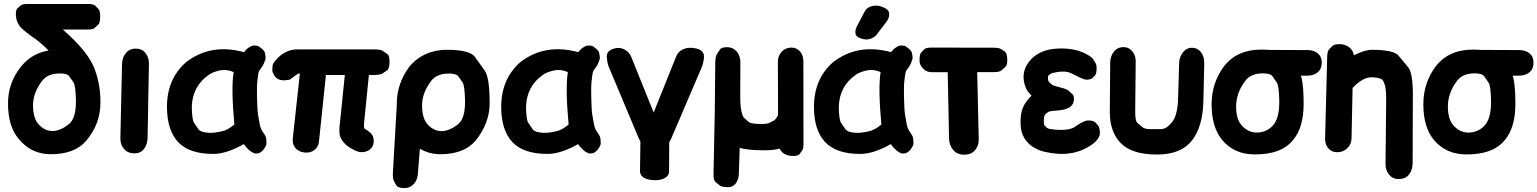

<svg xmlns="http://www.w3.org/2000/svg" viewBox="-20 -760 7863 982"><path d="M281.7 -384.3Q322.8 -385.3 333.7 -370.1Q344.7 -355 355.5 -339.6Q366.2 -324.2 368.2 -251.5Q368.2 -246.1 368.2 -240.2Q368.7 -153.3 331.5 -124.5Q287.1 -89.8 248.5 -89.8Q210.9 -89.8 180.7 -120.6Q148.9 -152.8 148.9 -221.7Q148.9 -287.1 196.8 -348.1Q224.1 -382.8 281.7 -384.3ZM74.2 -637.7Q80.1 -625 87.2 -618.7Q94.2 -612.3 101.1 -606Q107.9 -599.6 137.2 -577.6Q182.6 -548.3 228.5 -501.5Q141.6 -487.3 86.4 -418Q21 -335.9 21 -231.4Q20.5 -115.2 75.2 -49.8Q140.1 28.8 239.7 28.8Q361.8 28.8 420.4 -39.6Q493.2 -124.5 493.7 -234.4Q494.1 -325.7 464.8 -405.3Q432.1 -495.1 301.3 -608.9H426.8Q455.6 -608.9 464.6 -617.4Q473.6 -626 482.7 -634.3Q491.7 -642.6 492.2 -672.4Q493.2 -703.6 484.6 -712.6Q476.1 -721.7 467.3 -730.7Q458.5 -739.7 429.2 -739.7H121.6Q95.7 -739.7 87.2 -732.7Q78.6 -725.6 69.8 -718.3Q61 -710.9 61 -684.6Q61.5 -676.8 63 -668Q65.9 -650.4 74.2 -637.7Z M623.5 -488.3Q605 -466.8 604 -431.6L595.7 -54.2Q595.2 -20 613.8 1Q632.3 23.9 667 24.4Q700.2 24.4 717.3 0.5Q734.4 -22 734.9 -57.1L741.7 -431.6Q742.2 -465.3 725.6 -486.8Q708.5 -510.7 675.8 -511.2Q642.1 -511.7 623.5 -488.3Z M1227.1 -22.9Q1237.8 -8.3 1243.2 -3.2Q1248.5 2 1253.9 7.3Q1259.3 12.7 1265.1 15.9Q1271 19 1276.9 22.5Q1282.7 25.9 1289.1 25.1Q1295.4 24.4 1301.5 23.9Q1307.6 23.4 1319.3 13.7Q1323.7 10.3 1327.1 5.9L1327.6 5.4V4.9Q1343.8 -16.1 1343 -27.8Q1342.3 -39.6 1341.6 -51.3Q1340.8 -63 1323.7 -85.9Q1312.5 -102.1 1308.3 -125.5Q1304.2 -148.9 1300 -172.1Q1295.9 -195.3 1294.4 -265.6Q1293.5 -321.3 1295.7 -339.6Q1297.9 -357.9 1300 -376Q1302.2 -394 1307.6 -400.9Q1323.7 -421.9 1327.9 -431.9Q1332 -441.9 1335.9 -451.7Q1339.8 -461.4 1338.1 -471.2Q1336.4 -481 1334.7 -490.5Q1333 -500 1315.9 -513.7Q1301.8 -525.9 1293.9 -526.4Q1286.1 -526.9 1278.1 -527.1Q1270 -527.3 1262.9 -522.9Q1255.9 -518.6 1248.5 -514.2Q1241.2 -509.8 1228 -493.2Q1058.6 -539.6 932.1 -442.4Q832.5 -355.5 834 -209Q835 -93.8 891.1 -33.2Q948.2 27.3 1070.8 27.3Q1138.2 27.3 1227.1 -22.9ZM1047.9 -80.6Q1005.4 -83.5 994.6 -99.4Q983.9 -115.2 972.9 -130.9Q961.9 -146.5 960.9 -215.8Q965.3 -320.3 1047.9 -377.4Q1066.9 -391.1 1100.6 -398.9Q1138.7 -407.7 1174.8 -391.1Q1161.6 -309.1 1178.7 -123Q1146.5 -97.2 1124 -90.8Q1079.1 -79.1 1047.9 -80.6Z M1458.5 -352.1 1462.4 -353 1502.9 -382.3Q1507.3 -383.3 1513.7 -384.3L1477.5 -51.8Q1474.6 -23.4 1489.7 -4.4Q1505.9 16.1 1536.6 20Q1566.9 23.4 1587.9 7.3Q1608.4 -8.8 1611.3 -35.2L1647 -376.5H1743.7L1720.7 -150.9Q1716.3 -112.8 1716.3 -110.8Q1715.3 -96.7 1715.8 -90.1Q1716.3 -83.5 1716.6 -76.7Q1716.8 -69.8 1720.2 -61Q1736.8 -19.5 1787.1 4.9Q1830.1 29.8 1865.7 8.8Q1882.8 -1 1888.7 -20Q1894 -38.1 1889.2 -57.1Q1882.8 -81.1 1844.2 -102.1Q1839.8 -109.9 1842.8 -138.2L1866.7 -376.5H1889.6Q1925.3 -376.5 1937 -384.5Q1948.7 -392.6 1960.2 -400.6Q1971.7 -408.7 1972.2 -441.4Q1973.1 -474.6 1961.7 -482.9Q1950.2 -491.2 1938.7 -499.3Q1927.2 -507.3 1891.1 -507.3H1500Q1439.5 -507.3 1391.6 -454.1Q1375 -435.1 1374.3 -424.1Q1373.5 -413.1 1372.6 -402.1Q1371.6 -391.1 1385.7 -370.1Q1405.3 -341.3 1458.5 -352.1Z M2073.2 -418.5Q2009.3 -331.5 2009.3 -228.5V-219.2Q2008.8 -215.8 2008.8 -211.9L1989.7 119.1Q1987.8 152.8 1994.1 164.3Q2000.5 175.8 2006.6 187.5Q2012.7 199.2 2039.6 201.7Q2071.8 204.6 2091.8 185.1Q2114.3 165.5 2117.2 129.9L2127.4 1Q2176.8 28.8 2232.4 28.8Q2351.6 28.8 2411.1 -39.1Q2483.9 -128.4 2484.4 -231.4Q2484.4 -363.3 2459.2 -398.7Q2434.1 -434.1 2408.9 -469.2Q2383.8 -504.4 2269.5 -505.4Q2147 -506.3 2073.2 -418.5ZM2271.5 -383.8Q2313 -384.8 2324 -369.6Q2335 -354.5 2345.7 -339.1Q2356.4 -323.7 2358.4 -251Q2358.4 -245.1 2358.4 -239.3Q2358.9 -152.3 2321.8 -124Q2277.8 -89.4 2238.8 -89.4Q2200.7 -89.4 2170.4 -120.1Q2138.7 -151.9 2138.7 -220.7Q2138.7 -286.1 2186.5 -347.7Q2213.9 -382.3 2271.5 -383.8Z M2936.5 -22.9Q2947.3 -8.3 2952.6 -3.2Q2958 2 2963.4 7.3Q2968.8 12.7 2974.6 15.9Q2980.5 19 2986.3 22.5Q2992.2 25.9 2998.5 25.1Q3004.9 24.4 3011 23.9Q3017.1 23.4 3028.8 13.7Q3033.2 10.3 3036.6 5.9L3037.1 5.4V4.9Q3053.2 -16.1 3052.5 -27.8Q3051.8 -39.6 3051 -51.3Q3050.3 -63 3033.2 -85.9Q3022 -102.1 3017.8 -125.5Q3013.7 -148.9 3009.5 -172.1Q3005.4 -195.3 3003.9 -265.6Q3002.9 -321.3 3005.1 -339.6Q3007.3 -357.9 3009.5 -376Q3011.7 -394 3017.1 -400.9Q3033.2 -421.9 3037.4 -431.9Q3041.5 -441.9 3045.4 -451.7Q3049.3 -461.4 3047.6 -471.2Q3045.9 -481 3044.2 -490.5Q3042.5 -500 3025.4 -513.7Q3011.2 -525.9 3003.4 -526.4Q2995.6 -526.9 2987.5 -527.1Q2979.5 -527.3 2972.4 -522.9Q2965.3 -518.6 2958 -514.2Q2950.7 -509.8 2937.5 -493.2Q2768.1 -539.6 2641.6 -442.4Q2542 -355.5 2543.5 -209Q2544.4 -93.8 2600.6 -33.2Q2657.7 27.3 2780.3 27.3Q2847.7 27.3 2936.5 -22.9ZM2757.3 -80.6Q2714.8 -83.5 2704.1 -99.4Q2693.4 -115.2 2682.4 -130.9Q2671.4 -146.5 2670.4 -215.8Q2674.8 -320.3 2757.3 -377.4Q2776.4 -391.1 2810.1 -398.9Q2848.1 -407.7 2884.3 -391.1Q2871.1 -309.1 2888.2 -123Q2856 -97.2 2833.5 -90.8Q2788.6 -79.1 2757.3 -80.6Z M3123 -512.2Q3103.5 -507.8 3092.8 -496.6Q3083 -485.4 3083.5 -471.7Q3084 -448.7 3091.8 -422.4L3248 -50.3Q3249.5 -46.4 3255.4 -36.6L3253.4 115.7Q3252.9 136.2 3273.4 148.9Q3293.9 161.1 3329.1 161.6Q3360.4 162.1 3380.9 150.4Q3401.9 138.2 3401.9 117.7L3402.8 -32.7Q3409.7 -43.9 3412.6 -50.3L3571.8 -422.4Q3580.1 -448.7 3580.6 -471.7Q3581.1 -485.4 3570.8 -496.6Q3560.1 -507.8 3540.5 -512.2Q3504.9 -520 3478 -509.8Q3449.2 -498.5 3438 -470.2L3323.2 -184.6L3208 -470.2Q3196.8 -497.6 3168 -509.8Q3147.9 -518.6 3123 -512.2Z M4038.1 37.6Q4063 37.6 4069.6 28.1Q4076.2 18.6 4082.8 9.3Q4089.4 0 4089.4 -24.9L4088.9 -447.3Q4088.4 -477.1 4072.8 -495.6Q4055.7 -516.1 4028.8 -516.6Q3999.5 -517.1 3980 -497.6Q3958.5 -475.6 3958.5 -443.8L3959.5 -171.4Q3947.8 -147.9 3936.3 -142.3Q3924.8 -136.7 3913.1 -130.9Q3901.4 -125 3861.3 -126Q3819.8 -127 3808.8 -136.7Q3797.9 -146.5 3786.6 -156.2Q3775.4 -166 3768.6 -209.5Q3768.6 -218.3 3767.1 -226.1Q3766.1 -237.8 3766.1 -250L3766.6 -441.4Q3766.6 -475.1 3747.6 -497.1Q3729 -518.1 3700.7 -518.6Q3670.4 -519 3662.6 -507.1Q3654.8 -495.1 3646.7 -483.2Q3638.7 -471.2 3638.2 -437L3636.2 -221.2L3635.7 -185.1L3629.4 127.9Q3628.4 161.1 3639.2 170.2Q3649.9 179.2 3660.6 188.2Q3671.4 197.3 3705.1 197.3Q3728 197.3 3742.7 178.7Q3757.8 158.2 3758.8 131.3L3763.2 -4.4Q3797.9 8.3 3891.6 8.8Q3933.6 8.8 3967.3 0Q3985.4 37.6 4038.1 37.6Z M4536.1 -22.9Q4546.9 -8.3 4552.2 -3.2Q4557.6 2 4563 7.3Q4568.4 12.7 4574.2 15.9Q4580.1 19 4585.9 22.5Q4591.8 25.9 4598.1 25.1Q4604.5 24.4 4610.6 23.9Q4616.7 23.4 4628.4 13.7Q4632.8 10.3 4636.2 5.9L4636.7 5.4V4.9Q4652.8 -16.1 4652.1 -27.8Q4651.4 -39.6 4650.6 -51.3Q4649.9 -63 4632.8 -85.9Q4621.6 -102.1 4617.4 -125.5Q4613.3 -148.9 4609.1 -172.1Q4605 -195.3 4603.5 -265.6Q4602.5 -321.3 4604.7 -339.6Q4606.9 -357.9 4609.1 -376Q4611.3 -394 4616.7 -400.9Q4632.8 -421.9 4637 -431.9Q4641.1 -441.9 4645 -451.7Q4648.9 -461.4 4647.2 -471.2Q4645.5 -481 4643.8 -490.5Q4642.1 -500 4625 -513.7Q4610.8 -525.9 4603 -526.4Q4595.2 -526.9 4587.2 -527.1Q4579.1 -527.3 4572 -522.9Q4564.9 -518.6 4557.6 -514.2Q4550.3 -509.8 4537.1 -493.2Q4367.7 -539.6 4241.2 -442.4Q4141.6 -355.5 4143.1 -209Q4144 -93.8 4200.2 -33.2Q4257.3 27.3 4379.9 27.3Q4447.3 27.3 4536.1 -22.9ZM4356.9 -80.6Q4314.5 -83.5 4303.7 -99.4Q4293 -115.2 4282 -130.9Q4271 -146.5 4270 -215.8Q4274.4 -320.3 4356.9 -377.4Q4376 -391.1 4409.7 -398.9Q4447.8 -407.7 4483.9 -391.1Q4470.7 -309.1 4487.8 -123Q4455.6 -97.2 4433.1 -90.8Q4388.2 -79.1 4356.9 -80.6ZM4381.3 -564Q4396.5 -558.1 4411.1 -558.1Q4418.5 -558.1 4425.8 -559.6Q4446.8 -564.5 4461.9 -580.6L4513.7 -648.4Q4527.8 -667 4527.8 -686.5Q4527.8 -691.4 4526.9 -696.3Q4522.5 -713.4 4496.1 -723.1Q4477.5 -731.4 4460 -731.4Q4453.1 -731.4 4446.3 -730Q4421.4 -726.1 4407.2 -709Q4405.3 -706.1 4403.3 -702.6L4363.3 -626.5Q4355 -611.8 4355 -596.2Q4355 -590.3 4356 -585Q4360.4 -571.3 4381.3 -564Z M4701.7 -408.7Q4719.2 -390.6 4747.6 -390.6H4827.1L4834 -50.8Q4835 -17.1 4855 6.8Q4875.5 31.2 4911.1 31.2Q4945.8 31.7 4966.3 8.8Q4985.4 -13.2 4985.8 -44.9Q4985.8 -46.4 4985.8 -50.8L4978 -391.1H5061Q5092.8 -391.1 5102.5 -400.1Q5112.3 -409.2 5122.1 -418.2Q5131.8 -427.2 5131.8 -450.7Q5131.8 -453.6 5131.8 -456.5Q5130.4 -488.3 5120.1 -495.4Q5109.9 -502.4 5099.4 -509.3Q5088.9 -516.1 5056.6 -516.1L4744.6 -516.6Q4715.3 -516.6 4707.3 -508.1Q4699.2 -499.5 4690.9 -490.7Q4682.6 -481.9 4683.1 -448.7Q4683.6 -426.8 4701.7 -408.7Z M5398.4 -314Q5366.2 -321.8 5359.6 -327.6Q5353 -333.5 5346.4 -339.4Q5339.8 -345.2 5339.8 -363.3Q5339.8 -372.6 5345 -376.2Q5350.1 -379.9 5355 -383.3Q5359.9 -386.7 5388.2 -391.6Q5431.2 -398.9 5458.5 -385.3Q5487.3 -371.1 5497.6 -366.2Q5513.7 -358.4 5519.5 -356.4Q5532.7 -351.6 5543 -352.5Q5562 -355 5568.4 -361.6Q5574.7 -368.2 5580.8 -374.5Q5586.9 -380.9 5588.4 -400.9Q5589.8 -426.3 5583.7 -436.5Q5577.6 -446.8 5571.3 -457Q5564.9 -467.3 5540.5 -481Q5480 -515.6 5391.6 -511.7Q5290.5 -507.3 5242.2 -443.4Q5196.8 -383.3 5227.1 -309.6Q5229 -304.2 5231.2 -301Q5233.4 -297.9 5235.6 -294.7Q5237.8 -291.5 5239.7 -289.1Q5241.7 -286.6 5243.7 -284.2Q5245.6 -281.7 5255.9 -270.5Q5239.7 -255.9 5224.6 -233.4Q5194.8 -189.9 5200.7 -114.3Q5204.6 -64.9 5235.8 -31.7Q5269.5 4.4 5325.7 17.1Q5463.9 48.8 5562 -18.6Q5582 -32.2 5594.7 -49.3Q5606.4 -64.9 5605.5 -83Q5604 -109.4 5596.7 -117.7Q5589.4 -126 5581.8 -134.3Q5574.2 -142.6 5549.3 -144Q5524.9 -145.5 5480 -112.8Q5449.2 -90.3 5373 -97.2Q5341.8 -100.1 5335.9 -105.5Q5330.1 -110.8 5324 -116.2Q5317.9 -121.6 5318.8 -146Q5319.8 -170.4 5326.9 -176Q5334 -181.6 5341.1 -187Q5348.1 -192.4 5382.3 -194.3Q5464.8 -199.2 5471.7 -242.7Q5475.6 -268.6 5465.6 -277.8Q5455.6 -287.1 5445.3 -296.1Q5435.1 -305.2 5398.4 -314Z M6139.2 -434.1Q6140.1 -469.2 6123.5 -491.7Q6105.5 -515.6 6075.7 -515.6Q6047.9 -515.6 6029.8 -491.7Q6011.7 -468.3 6010.7 -436.5L6005.4 -255.4Q6002.9 -170.4 5974.6 -135.3Q5945.8 -99.6 5918 -99.6Q5890.1 -99.6 5862.3 -99.6Q5834.5 -99.6 5822.3 -110.1Q5810.1 -120.6 5797.9 -130.9Q5785.6 -141.1 5786.1 -187.5L5788.6 -447.3Q5788.6 -476.1 5771.5 -497.1Q5754.4 -518.6 5728 -519Q5723.6 -519 5718.3 -518.6Q5689.9 -515.6 5674.3 -492.2Q5658.2 -468.8 5658.2 -437.5L5656.2 -187Q5655.8 -85.9 5712.4 -27.8Q5769 29.8 5894.5 30.3Q5898.4 30.3 5902.8 30.3Q6023.4 28.8 6078.1 -43.5Q6131.8 -114.3 6134.8 -243.2Z M6356 -488.8Q6329.6 -472.2 6328.6 -438Q6327.6 -406.2 6351.6 -390.1Q6368.7 -378.9 6412.1 -397.5Q6414.1 -398.4 6420.4 -397.5L6567.9 -373H6665.5Q6698.2 -373 6718.8 -389.6Q6739.7 -406.7 6740.2 -437.5Q6741.2 -468.8 6720.7 -486.3Q6700.7 -503.9 6667.5 -503.9L6424.3 -504.9Q6382.3 -505.4 6356 -488.8ZM6435.5 -384.8Q6477.1 -385.7 6488.3 -369.6Q6499.5 -353.5 6510.5 -337.4Q6521.5 -321.3 6522.9 -245.1Q6522.9 -239.7 6522.9 -233.9Q6522.5 -149.9 6486.8 -114.3Q6454.1 -82 6406.7 -82Q6366.7 -82 6334.5 -114.3Q6302.2 -146.5 6302.2 -214.8Q6302.7 -287.1 6350.6 -348.6Q6377.9 -383.3 6435.5 -384.8ZM6240.2 -420.9Q6176.8 -335.9 6176.8 -226.1Q6176.8 -109.4 6231 -43.9Q6292.5 29.3 6396 29.8Q6535.6 30.8 6595.2 -45.9Q6647 -108.9 6647.5 -226.1Q6647.9 -360.8 6623 -397Q6598.1 -433.1 6573 -469.2Q6547.9 -505.4 6433.1 -506.3Q6308.1 -507.3 6240.2 -420.9Z M6832 -534.2Q6803.7 -534.2 6795.2 -525.4Q6786.6 -516.6 6777.8 -507.6Q6769 -498.5 6768.1 -472.2L6757.3 -51.8Q6756.8 -22 6772.5 -2.9Q6789.6 18.1 6817.9 18.6Q6848.1 19 6869.1 -0.5Q6892.1 -21.5 6892.6 -53.7L6897.9 -310.5Q6951.7 -366.7 6998 -364.7Q7043.9 -362.8 7053.2 -348.1Q7070.3 -321.3 7069.8 -257.8L7066.4 80.1Q7066.4 111.8 7085.4 134.3Q7103.5 155.8 7131.8 155.8Q7136.7 155.8 7141.6 155.3Q7172.4 152.8 7188.5 129.9Q7205.1 106.9 7205.1 71.8L7206.1 -278.3Q7206.1 -387.7 7181.6 -417Q7157.2 -446.3 7132.6 -475.6Q7107.9 -504.9 6997.6 -505.4Q6960.4 -505.4 6904.3 -477.1Q6901.4 -502.9 6879.4 -519Q6858.4 -534.2 6832 -534.2Z M7439 -488.8Q7412.6 -472.2 7411.6 -438Q7410.6 -406.2 7434.6 -390.1Q7451.7 -378.9 7495.1 -397.5Q7497.1 -398.4 7503.4 -397.5L7650.9 -373H7748.5Q7781.2 -373 7801.8 -389.6Q7822.8 -406.7 7823.2 -437.5Q7824.2 -468.8 7803.7 -486.3Q7783.7 -503.9 7750.5 -503.9L7507.3 -504.9Q7465.3 -505.4 7439 -488.8ZM7518.6 -384.8Q7560.1 -385.7 7571.3 -369.6Q7582.5 -353.5 7593.5 -337.4Q7604.5 -321.3 7606 -245.1Q7606 -239.7 7606 -233.9Q7605.5 -149.9 7569.8 -114.3Q7537.1 -82 7489.7 -82Q7449.7 -82 7417.5 -114.3Q7385.3 -146.5 7385.3 -214.8Q7385.7 -287.1 7433.6 -348.6Q7460.9 -383.3 7518.6 -384.8ZM7323.2 -420.9Q7259.8 -335.9 7259.8 -226.1Q7259.8 -109.4 7314 -43.9Q7375.5 29.3 7479 29.8Q7618.7 30.8 7678.2 -45.9Q7730 -108.9 7730.5 -226.1Q7731 -360.8 7706.1 -397Q7681.2 -433.1 7656 -469.2Q7630.9 -505.4 7516.1 -506.3Q7391.1 -507.3 7323.2 -420.9Z"/></svg>

Font: Comic Relief
Style: Bold
Weight: 700
Designer: Jeff Davis
Foundry: Loudifier
Version: Version 1.200; ttfautohint (v1.8.4.7-5d5b)